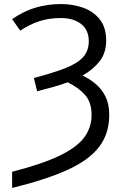

<svg xmlns="http://www.w3.org/2000/svg" viewBox="-20 -744 612 944"><path d="M39.6 180.2V100.6Q189.5 62 274.7 20.5Q359.9 -21 395 -69.6Q430.2 -118.2 430.2 -178.7Q430.2 -240.2 398.9 -276.4Q367.7 -312.5 313 -339.4Q278.3 -326.7 240.2 -315.9Q202.1 -305.2 162.6 -295.4L146.5 -360.4Q240.2 -385.3 300 -408.4Q359.9 -431.6 388.2 -462.6Q416.5 -493.7 416.5 -541.5Q416.5 -596.7 378.9 -626Q341.3 -655.3 279.3 -655.3Q220.2 -655.3 172.4 -639.4Q124.5 -623.5 79.6 -593.3L39.6 -649.9Q95.7 -689 154.8 -706.5Q213.9 -724.1 280.3 -724.1Q336.9 -724.1 387.5 -706.5Q438 -689 470 -649.4Q502 -609.9 502 -543.9Q502 -484.4 470 -443.1Q438 -401.9 385.7 -372.6Q420.4 -356.4 450.4 -331.3Q480.5 -306.2 498.8 -269Q517.1 -231.9 517.1 -178.7Q517.1 -87.4 467.8 -22.5Q418.5 42.5 313.2 90.6Q208 138.7 39.6 180.2Z"/></svg>

Font: Open Sans
Style: Regular
Weight: 400
Designer: Monotype Design Team
Foundry: Monotype Imaging Inc.
Version: Version 3.000; ttfautohint (v1.8.4)